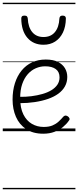

<svg xmlns="http://www.w3.org/2000/svg" viewBox="-20 -950 566 1390"><path d="M293 18Q219 18 169.5 -15Q120 -48 95.5 -104Q71 -160 71 -229Q71 -294 88 -347.5Q105 -401 136.5 -439.5Q168 -478 212 -498.5Q256 -519 311 -519Q365 -519 399 -502Q433 -485 450 -456.5Q467 -428 467 -393Q467 -355 450 -324.5Q433 -294 402 -271.5Q371 -249 328 -234Q285 -219 232 -211Q179 -203 120 -203V-249Q165 -248 207.5 -253.5Q250 -259 287 -269.5Q324 -280 352 -297Q380 -314 395.5 -337Q411 -360 411 -390Q411 -430 383.5 -450Q356 -470 307 -470Q272 -470 239.5 -456Q207 -442 181.5 -413.5Q156 -385 141 -342Q126 -299 126 -240Q126 -168 149 -122Q172 -76 210.5 -53.5Q249 -31 296 -31Q335 -31 360.5 -42Q386 -53 404.5 -70Q423 -87 439 -106Q448 -114 455.5 -113.5Q463 -113 472 -107Q480 -101 483 -93Q486 -85 479 -77Q463 -53 436.5 -31Q410 -9 374 4.5Q338 18 293 18ZM295 -626Q222 -626 178.5 -676Q135 -726 134 -816Q134 -826 139 -831.5Q144 -837 157 -837Q170 -837 175 -831.5Q180 -826 181 -816Q184 -753 213.5 -717.5Q243 -682 295 -682Q348 -682 377.5 -717.5Q407 -753 410 -816Q411 -826 416 -831.5Q421 -837 433 -837Q446 -837 451.5 -831.5Q457 -826 457 -816Q456 -757 435.5 -714.5Q415 -672 379 -649Q343 -626 295 -626ZM0 410H526V420H0ZM0 -20H526V0H0ZM0 -505H526V-500H0ZM0 -930H526V-920H0Z"/></svg>

Font: Playwrite DE Grund Guides
Style: Regular
Weight: 400
Designer: Veronika Burian, José Scaglione
Foundry: TypeTogether
Version: Version 1.003